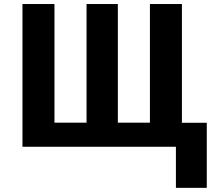

<svg xmlns="http://www.w3.org/2000/svg" viewBox="-20 -717 1051 938"><path d="M868.7 -117.2H990.2V200.7H839.4V0H89.8V-697.3H246.1V-117.7H402.8V-697.3H555.7V-117.7H712.4V-697.3H868.7Z"/></svg>

Font: Lunasima
Style: Bold
Weight: 700
Designer: The DocRepair Project, Monotype Design Team
Foundry: Google
Version: Version 2.009